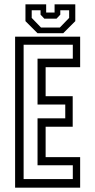

<svg xmlns="http://www.w3.org/2000/svg" viewBox="-20 -870 442 890"><path d="M50 0V-700H351.5V-558.5H191.5V-424H317V-282.5H191.5V-141.5H351.5V0ZM89.5 -40H317.5V-104H154V-321.5H282.5V-385.5H154V-598H317.5V-662.5H89.5ZM154 -716 98 -772V-850H194V-812H233V-850H329V-772L273 -716ZM170 -742.5H257.5L300.5 -787V-822.5H259.5V-802L242 -783.5H185.5L168 -802V-822.5H127V-787Z"/></svg>

Font: Tourney Condensed
Style: Regular
Weight: 400
Width: 3
Designer: Tyler Finck
Foundry: Etcetera Type Co
Version: Version 1.010; ttfautohint (v1.8.3)